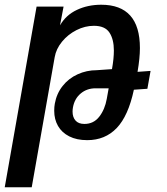

<svg xmlns="http://www.w3.org/2000/svg" viewBox="-86 -578 706 811"><path d="M68.5 -550H182.5L167.5 -471Q192.5 -514.5 238.8 -536.2Q285 -558 341.5 -558Q505 -558 505 -375Q505 -333.5 495 -274.5L550 -278.5L536.5 -203L479.5 -199Q456 -88.5 407 -37.2Q358 14 282.5 14Q238 14 206.5 -2Q175 -18 159 -46Q143 -74 143 -110Q143 -127 145.5 -140Q153 -182.5 178.5 -214.8Q204 -247 242 -264.2Q280 -281.5 322.5 -281.5L387 -286Q395 -330.5 395 -364.5Q395 -412 376.2 -440.5Q357.5 -469 310.5 -469Q273 -469 237 -450.8Q201 -432.5 176 -402Q151 -371.5 145 -336.5L48 213H-66ZM365 -160.5 373 -205H317.5Q281 -205 254.8 -183Q228.5 -161 222 -123.5Q220.5 -114.5 220.5 -106.5Q220.5 -83 233 -68.8Q245.5 -54.5 270.5 -54.5Q309.5 -54.5 333.2 -85Q357 -115.5 365 -160.5Z"/></svg>

Font: JuliaMono SemiBold
Style: Italic
Weight: 600
Italic angle: -9°
Monospace: yes
Designer: cormullion
Foundry: corm
Version: Version 0.056; ttfautohint (v1.8.4)